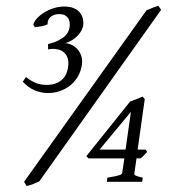

<svg xmlns="http://www.w3.org/2000/svg" viewBox="-20 -623 582 658"><path d="M114.7 -1.5Q103.5 3.9 93.8 7.6Q84 11.2 71.3 14.6L62.5 0L481.9 -587.4Q490.7 -591.3 502 -595.9Q513.2 -600.6 522.9 -603L532.2 -589.4ZM484.4 -102.5Q477.5 -95.2 472.4 -89.6Q467.3 -84 461.4 -80.1H447.8L440.4 -28.3Q439.5 -24.4 444.3 -21.5Q449.2 -18.6 469.2 -14.2L467.3 0H346.2L348.1 -14.2Q364.3 -16.6 374.3 -18.8Q384.3 -21 389.6 -22.9Q395 -24.9 397 -26.9Q398.9 -28.8 398.9 -30.8L406.2 -80.1H283.2L275.9 -87.9L425.8 -274.9Q436.5 -279.3 448.5 -283.7Q460.4 -288.1 468.8 -292L476.1 -283.7L451.7 -110.4H478.5ZM260.7 -400.9Q257.8 -380.9 248.3 -363.3Q238.8 -345.7 223.4 -332.5Q208 -319.3 187.7 -311.8Q167.5 -304.2 143.6 -304.2Q121.1 -304.2 99.4 -313.2Q77.6 -322.3 58.1 -342.8L68.8 -358.9Q89.4 -343.3 105.7 -337.6Q122.1 -332 140.6 -332Q169.9 -332 189.5 -347.4Q209 -362.8 213.4 -393.1Q215.8 -410.6 212.2 -422.6Q208.5 -434.6 200.9 -441.9Q193.4 -449.2 183.1 -452.4Q172.9 -455.6 162.1 -455.6H156.7Q155.3 -455.6 154.1 -455.3Q152.8 -455.1 150.9 -454.6Q148.9 -454.1 145 -453.6L144.5 -471.7Q167 -477.5 181.2 -484.9Q195.3 -492.2 203.4 -500.2Q211.4 -508.3 214.6 -516.4Q217.8 -524.4 218.8 -531.7Q219.7 -539.6 218.5 -547.4Q217.3 -555.2 213.1 -561.3Q209 -567.4 201.7 -571Q194.3 -574.7 183.1 -574.7Q164.6 -574.7 153.3 -564.9Q142.1 -555.2 143.1 -539.6Q134.3 -535.2 122.6 -533Q110.8 -530.8 100.1 -529.8L94.2 -537.6Q95.7 -547.4 105.2 -558.3Q114.7 -569.3 129.4 -578.9Q144 -588.4 162.6 -594.5Q181.2 -600.6 200.7 -600.6Q219.7 -600.6 232.9 -595Q246.1 -589.4 253.7 -580.1Q261.2 -570.8 263.9 -559.1Q266.6 -547.4 265.1 -535.6Q263.7 -526.9 258.8 -517.8Q253.9 -508.8 246.1 -500.7Q238.3 -492.7 227.8 -485.8Q217.3 -479 204.6 -475.1Q218.3 -473.6 229.7 -467Q241.2 -460.4 248.8 -450.4Q256.3 -440.4 259.5 -427.7Q262.7 -415 260.7 -400.9ZM428.7 -239.7 321.3 -110.4H410.2Z"/></svg>

Font: Gentium Plus
Style: Italic
Weight: 400
Italic angle: -8°
Designer: J. Victor Gaultney, Annie Olsen, Iska Routamaa
Foundry: SIL International
Version: Version 1.510